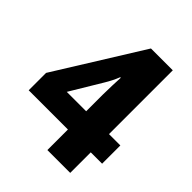

<svg xmlns="http://www.w3.org/2000/svg" viewBox="-201 -830 945 945"><g transform="rotate(45 271.5 -357.0)"><path d="M528 -143V-270H449V-714H297L17 -264V-143H290V0H449V-143ZM290 -384V-270H155L253 -433C268 -458 279 -479 290 -507H294C293 -497 290 -415 290 -384Z"/></g></svg>

Font: Noto Sans Myanmar SemiCondensed ExtraBold
Style: Regular
Weight: 800
Width: 4
Designer: Monotype Design Team
Foundry: Monotype Imaging Inc.
Version: Version 2.107